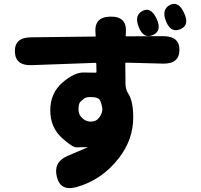

<svg xmlns="http://www.w3.org/2000/svg" viewBox="-20 -876 1040 993"><path d="M374 92Q292 114 274 38Q255 -37 328 -69L431 -113Q436 -115 431 -115Q418 -114 375 -114Q354 -114 301 -162Q240 -217 240 -305.5Q240 -394 303 -449Q363 -501 411 -501Q454 -501 474 -500Q479 -500 479 -505L478 -546Q478 -551 473 -551L143 -539Q59 -536 57 -609Q55 -682 139 -683L471 -687Q476 -687 475 -692L474 -703Q465 -789 551 -790Q638 -792 631 -706L630 -693Q630 -688 635 -688L824 -689Q909 -689 908 -617Q907 -545 823 -547L633 -552Q628 -552 628 -547L629 -442Q629 -413 645 -389Q669 -351 669 -268Q669 -155 596 -60Q508 55 374 92ZM449 -247Q478 -247 493 -268Q512 -294 509 -316Q504 -347 495 -360.5Q486 -374 449 -374Q424 -374 415 -366.5Q406 -359 396 -350Q386 -341 386 -309Q386 -283 405.5 -265Q425 -247 449 -247ZM913 -725Q864 -704 839 -765Q814 -826 858 -850Q903 -873 932 -809Q962 -746 913 -725ZM771 -695Q723 -673 698 -735Q673 -796 716 -819Q760 -843 790 -779Q819 -716 771 -695Z"/></svg>

Font: Resource Han Rounded JP Heavy
Style: Regular
Weight: 900
Designer: Cyano Hao (round all glyphs); Ryoko NISHIZUKA 西塚涼子 (kana, bopomofo & ideographs); Paul D. Hunt (Latin, Greek & Cyrillic)
Foundry: Cyano Hao
Version: 0.990